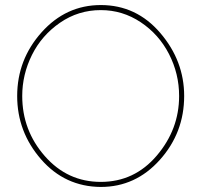

<svg xmlns="http://www.w3.org/2000/svg" viewBox="-20 -735 797 760"><path d="M48 -355Q48 -499 144.5 -607Q241 -715 379 -715Q520 -715 614.5 -604.5Q709 -494 709 -355Q709 -210 613 -102.5Q517 5 379 5Q237 4 142.5 -104.5Q48 -213 48 -355ZM379 -15Q512 -15 600.5 -119Q689 -223 689 -355Q689 -443 649 -521Q609 -599 537 -647Q465 -695 379 -695Q290 -695 217.5 -645Q145 -595 106.5 -517.5Q68 -440 68 -355Q68 -219 157.5 -117Q247 -15 379 -15Z"/></svg>

Font: Raleway-v4020 Thin
Style: Regular
Weight: 250
Designer: Matt McInerney, Pablo Impallari, Rodrigo Fuenzalida
Foundry: Matt McInerney, Pablo Impallari, Rodrigo Fuenzalida
Version: Version 4.020;PS 004.020;hotconv 1.0.88;makeotf.lib2.5.64775